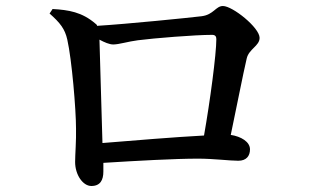

<svg xmlns="http://www.w3.org/2000/svg" viewBox="-20 -663 1040 639"><path d="M155 -633 145 -618C180 -587 196 -567 204 -531C219 -465 233 -299 233 -235C234 -196 230 -148 230 -124C230 -81 256 -44 284 -44C314 -44 324 -64 324 -92V-121C437 -128 562 -135 639 -135C691 -135 744 -128 773 -128C800 -128 812 -144 812 -166C812 -191 782 -209 748 -214C768 -309 789 -417 801 -468C808 -500 844 -510 844 -537C844 -571 754 -643 722 -643C698 -643 691 -614 651 -609C610 -604 402 -583 303 -577C303 -580 301 -582 298 -584C253 -623 208 -630 155 -633ZM311 -531C328 -522 344 -515 357 -515C376 -515 407 -525 439 -529C493 -536 629 -547 686 -547C696 -547 700 -542 700 -533C700 -483 679 -325 659 -212C564 -207 419 -195 321 -187Z"/></svg>

Font: Noto Serif CJK JP SemiBold
Style: Regular
Weight: 600
Designer: Ryoko NISHIZUKA 西塚涼子 (kana & ideographs); Frank Grießhammer (Latin, Greek & Cyrillic); Wenlong ZHANG 张文龙 (bopomofo); San
Foundry: Adobe
Version: Version 2.001;hotconv 1.1.0;makeotfexe 2.6.0